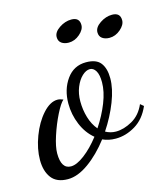

<svg xmlns="http://www.w3.org/2000/svg" viewBox="-98 -580 586 681"><g transform="rotate(-15 195.0 -240.0)"><path d="M-10 -59Q-10 -100 7 -145Q24 -190 51 -220Q78 -250 105 -250Q114 -250 126 -245Q114 -235 97 -201Q80 -167 67.5 -128.5Q55 -90 55 -66Q55 -9 91 -9Q112 -9 141 -31Q170 -53 198 -89Q170 -112 154.5 -149Q139 -186 139 -226Q139 -278 165.5 -315Q192 -352 237 -352Q275 -352 290.5 -331.5Q306 -311 306 -275Q306 -237 287.5 -189.5Q269 -142 239 -97Q257 -87 277 -87Q306 -87 337 -104.5Q368 -122 384 -159L396 -149Q377 -105 342 -84Q307 -63 270 -63Q243 -63 222 -73Q186 -26 145.5 3Q105 32 69 32Q28 32 9 7Q-10 -18 -10 -59ZM274 -269Q274 -297 265.5 -311Q257 -325 244 -325Q230 -325 215.5 -311.5Q201 -298 191.5 -274.5Q182 -251 182 -223Q182 -192 190.5 -163.5Q199 -135 216 -115Q242 -154 258 -194.5Q274 -235 274 -269ZM160 -465Q160 -483 181.5 -497.5Q203 -512 226 -512Q256 -512 256 -484Q256 -467 237.5 -451Q219 -435 197 -435Q181 -435 170.5 -442.5Q160 -450 160 -465ZM304 -444Q304 -462 325.5 -476.5Q347 -491 370 -491Q400 -491 400 -463Q400 -446 381.5 -430Q363 -414 341 -414Q325 -414 314.5 -421.5Q304 -429 304 -444Z"/></g></svg>

Font: Dancing Script
Style: Regular
Weight: 400
Designer: Pablo Impallari
Foundry: Pablo Impallari
Version: Version 2.000